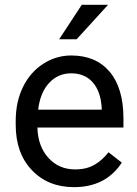

<svg xmlns="http://www.w3.org/2000/svg" viewBox="-20 -769 570 799"><path d="M287.6 9.8Q180.2 9.8 112.8 -60.8Q45.4 -131.3 45.4 -249.5V-266.1Q45.4 -344.7 75.4 -406.5Q105.5 -468.3 159.4 -503.2Q213.4 -538.1 276.4 -538.1Q379.4 -538.1 436.5 -470.2Q493.7 -402.3 493.7 -275.9V-238.3H135.7Q137.7 -160.2 181.4 -112.1Q225.1 -64 292.5 -64Q340.3 -64 373.5 -83.5Q406.7 -103 431.6 -135.3L486.8 -92.3Q420.4 9.8 287.6 9.8ZM276.4 -463.9Q221.7 -463.9 184.6 -424.1Q147.5 -384.3 138.7 -312.5H403.3V-319.3Q399.4 -388.2 366.2 -426Q333 -463.9 276.4 -463.9ZM320.3 -749H429.7L298.8 -605.5H226.1Z"/></svg>

Font: RobotoDraft
Style: Regular
Weight: 400
Version: Version 2.001101; 2014